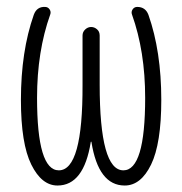

<svg xmlns="http://www.w3.org/2000/svg" viewBox="-20 -540 540 569"><path d="M150.4 9.8Q103.5 9.8 72.8 -52.2Q42 -114.3 42 -244.1Q42 -387.7 80.1 -496.1Q88.9 -520.5 113.3 -519.5Q122.1 -519.5 127 -512.2Q131.8 -504.9 128.9 -497.1Q89.8 -387.7 89.8 -250Q89.8 -35.2 154.3 -35.2Q225.6 -35.2 224.6 -289.1V-434.6Q224.6 -445.3 232.4 -452.6Q240.2 -460 250 -460Q259.8 -460 267.6 -453.1Q275.4 -446.3 275.4 -434.6V-289.1Q275.4 -35.2 345.7 -35.2Q410.2 -35.2 410.2 -250Q410.2 -387.7 371.1 -497.1Q368.2 -504.9 373 -512.2Q377.9 -519.5 386.7 -519.5Q411.1 -519.5 419.9 -496.1Q458 -387.7 458 -244.1Q458 -114.3 427.7 -52.2Q397.5 9.8 349.6 9.8Q271.5 9.8 251 -119.1Q251 -120.1 250 -120.1Q249 -120.1 249 -119.1Q228.5 9.8 150.4 9.8Z"/></svg>

Font: Rounded-X Mgen+ 1m light
Style: Regular
Weight: 200
Designer: [Source Han Sans]
Ryoko NISHIZUKA  (kana & ideographs); Paul D. Hunt (Latin, Greek & Cyrillic); Wenlong ZHANG  (bopomofo
Version: Version 1.059.20150602